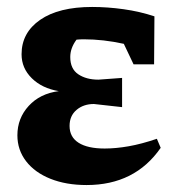

<svg xmlns="http://www.w3.org/2000/svg" viewBox="-20 -521 501 552"><path d="M229 11Q170 11 125 -7Q80 -25 55 -57.5Q30 -90 30 -132Q30 -181 62.5 -216.5Q95 -252 149 -259Q101 -267 71.5 -296Q42 -325 42 -365Q42 -427 95.5 -464Q149 -501 245 -501Q289 -501 335.5 -494.5Q382 -488 424 -474L423 -336H364L336 -395Q277 -408 221 -408Q210 -408 200 -407Q182 -383 182 -357Q182 -323 205 -307.5Q228 -292 263 -292L331 -297V-213L250 -222Q220 -222 200 -205Q180 -188 180 -159Q180 -127 206 -110.5Q232 -94 281 -94Q313 -94 350 -100.5Q387 -107 431 -122L442 -96Q368 11 229 11Z"/></svg>

Font: Piazzolla
Style: Bold
Weight: 700
Designer: Juan Pablo del Peral
Foundry: Huerta Tipografica
Version: Version 1.330